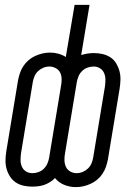

<svg xmlns="http://www.w3.org/2000/svg" viewBox="-20 -755 540 785"><path d="M290 10Q265 10 242 0.5Q219 -9 205 -27Q195 -17 183.5 -10Q172 -3 160.5 1Q149 5 136.5 6.5Q124 8 111 8Q93 8 75.5 4Q58 0 44 -9.5Q30 -19 20.5 -34Q11 -49 6.5 -66Q2 -83 2.5 -101Q3 -119 6 -138L54 -428Q57 -443 62 -457.5Q67 -472 76 -485.5Q85 -499 97.5 -509.5Q110 -520 124.5 -526.5Q139 -533 154 -536.5Q169 -540 185 -540Q202 -540 218.5 -535.5Q235 -531 249 -522L285 -735H346L312 -530Q325 -534 338 -536Q351 -538 364 -538Q382 -538 399.5 -534Q417 -530 431.5 -520.5Q446 -511 455 -496Q464 -481 468.5 -464Q473 -447 472.5 -429Q472 -411 469 -392L421 -102Q418 -87 413 -72.5Q408 -58 399 -44.5Q390 -31 377.5 -20.5Q365 -10 350.5 -3.5Q336 3 321 6.5Q306 10 290 10ZM113 -47Q125 -47 137.5 -51.5Q150 -56 159.5 -65.5Q169 -75 174 -87Q179 -99 181 -111L229 -401Q232 -416 232 -430.5Q232 -445 226.5 -457Q221 -469 208.5 -476Q196 -483 182 -483Q169 -483 157 -478Q145 -473 135.5 -464Q126 -455 121 -443Q116 -431 114 -419L66 -129Q64 -114 64 -100Q64 -86 69.5 -73.5Q75 -61 86.5 -54Q98 -47 113 -47ZM293 -47Q306 -47 318 -52Q330 -57 339.5 -66Q349 -75 354 -87Q359 -99 361 -111L409 -401Q411 -416 411 -430Q411 -444 405.5 -456.5Q400 -469 388.5 -476Q377 -483 363 -483Q350 -483 337.5 -478.5Q325 -474 315.5 -464.5Q306 -455 301 -443Q296 -431 294 -419L246 -129Q243 -114 243.5 -99.5Q244 -85 249.5 -73Q255 -61 267 -54Q279 -47 293 -47Z"/></svg>

Font: Iosevka Curly Light Oblique
Style: Regular
Weight: 300
Italic angle: -9°
Monospace: yes
Designer: Belleve Invis
Foundry: Belleve Invis
Version: Version 11.1.0; ttfautohint (v1.8.3)